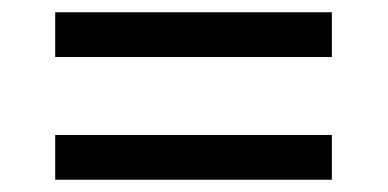

<svg xmlns="http://www.w3.org/2000/svg" viewBox="-20 -479 632 313"><path d="M70 -459H521V-386H70ZM70 -259H521V-186H70Z"/></svg>

Font: usinhala85
Style: Book
Weight: 400
Designer: Jelle Bosma - Monotype Design Team
Foundry: Monotype Imaging Inc.
Version: Version 2.003